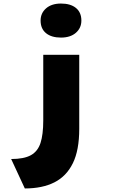

<svg xmlns="http://www.w3.org/2000/svg" viewBox="-20 -844 645 1083"><path d="M120 219 43 53Q115 53 154 31.5Q193 10 208.5 -37.5Q224 -85 224 -165V-535H427V-117Q427 3 391 76.5Q355 150 287 184.5Q219 219 120 219ZM324 -632Q270 -632 239.5 -657Q209 -682 209 -728Q209 -770 240 -797Q271 -824 324 -824Q378 -824 408.5 -799Q439 -774 439 -728Q439 -686 408 -659Q377 -632 324 -632Z"/></svg>

Font: Lexend Peta Black
Style: Regular
Weight: 900
Version: Version 1.007